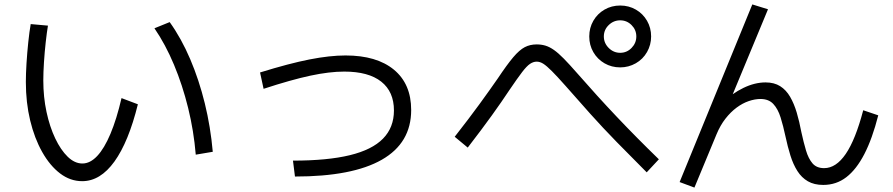

<svg xmlns="http://www.w3.org/2000/svg" viewBox="-20 -803 4040 869"><path d="M352 17Q298 17 252 -18Q206 -53 171 -115Q136 -177 116.5 -258Q97 -339 97 -432Q97 -469 100 -517Q103 -565 108 -612.5Q113 -660 119 -694L197 -687Q192 -657 187 -612.5Q182 -568 179 -521.5Q176 -475 176 -439Q176 -364 190.5 -296.5Q205 -229 230 -176.5Q255 -124 286.5 -93.5Q318 -63 353 -63Q388 -63 420 -97Q452 -131 480 -197.5Q508 -264 530 -359L604 -331Q562 -161 498 -72Q434 17 352 17ZM866 -103Q857 -211 831.5 -314.5Q806 -418 767.5 -510Q729 -602 679 -675L748 -703Q801 -629 841 -535Q881 -441 907 -335Q933 -229 943 -116Z M1306 -76Q1462 -76 1563 -100.5Q1664 -125 1713.5 -175.5Q1763 -226 1763 -303Q1763 -388 1705.5 -433.5Q1648 -479 1538 -479Q1471 -479 1384.5 -460.5Q1298 -442 1173 -401L1157 -475Q1289 -516 1381 -534Q1473 -552 1544 -552Q1685 -552 1763 -487.5Q1841 -423 1841 -305Q1841 -156 1708 -80Q1575 -4 1315 -4Z M2787 -498Q2748 -498 2716 -516.5Q2684 -535 2665.5 -567Q2647 -599 2647 -638Q2647 -677 2665.5 -709Q2684 -741 2716 -759.5Q2748 -778 2787 -778Q2826 -778 2858 -759.5Q2890 -741 2908.5 -709Q2927 -677 2927 -638Q2927 -600 2908.5 -567.5Q2890 -535 2857.5 -516.5Q2825 -498 2787 -498ZM2787 -564Q2817 -564 2838.5 -586Q2860 -608 2860 -638Q2860 -668 2838.5 -689.5Q2817 -711 2787 -711Q2757 -711 2735 -689.5Q2713 -668 2713 -638Q2713 -608 2735 -586Q2757 -564 2787 -564ZM2907 -23Q2834 -96 2771 -160.5Q2708 -225 2652 -287.5Q2596 -350 2540 -414Q2501 -458 2477.5 -481.5Q2454 -505 2439 -514.5Q2424 -524 2409 -524Q2394 -524 2379 -514Q2364 -504 2343 -476.5Q2322 -449 2286 -396Q2251 -343 2206 -280.5Q2161 -218 2097 -135L2038 -184Q2103 -267 2150 -331.5Q2197 -396 2233 -448Q2275 -511 2303 -544Q2331 -577 2355 -589.5Q2379 -602 2409 -602Q2430 -602 2448.5 -596.5Q2467 -591 2487 -577Q2507 -563 2532 -537.5Q2557 -512 2592 -472Q2682 -369 2771.5 -274.5Q2861 -180 2962 -82Z M3123 46 3056 21 3385 -783 3456 -761 3273 -320 3249 -337Q3293 -380 3344.5 -405Q3396 -430 3445 -430Q3484 -430 3511 -413Q3538 -396 3556 -365Q3574 -334 3586 -293.5Q3598 -253 3607 -205Q3617 -159 3628 -122Q3639 -85 3657.5 -63.5Q3676 -42 3710 -42Q3764 -42 3808 -106.5Q3852 -171 3887 -304L3955 -281Q3928 -175 3892 -105.5Q3856 -36 3810.5 -1Q3765 34 3706 34Q3665 34 3636.5 17.5Q3608 1 3589 -29Q3570 -59 3557.5 -99Q3545 -139 3535 -186Q3525 -233 3513 -271.5Q3501 -310 3480 -332.5Q3459 -355 3422 -355Q3397 -355 3369 -345.5Q3341 -336 3314 -316Q3287 -296 3263.5 -266Q3240 -236 3223 -195Z"/></svg>

Font: M PLUS 2 Thin
Style: Regular
Weight: 400
Version: Version 1.001